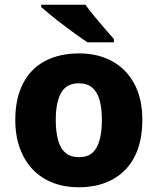

<svg xmlns="http://www.w3.org/2000/svg" viewBox="-20 -786 670 816"><path d="M585 -276Q585 -208 566.5 -154.5Q548 -101 512.5 -64.5Q477 -28 427 -9Q377 10 314 10Q255 10 205.5 -9Q156 -28 120.5 -64.5Q85 -101 65 -154.5Q45 -208 45 -276Q45 -367 77.5 -430.5Q110 -494 171 -526.5Q232 -559 317 -559Q395 -559 455.5 -526.5Q516 -494 550.5 -430.5Q585 -367 585 -276ZM217 -276Q217 -226 227 -190Q237 -154 259 -136Q281 -118 316 -118Q351 -118 372 -136Q393 -154 403 -190Q413 -226 413 -276Q413 -327 403 -361.5Q393 -396 371.5 -414Q350 -432 315 -432Q263 -432 240 -392Q217 -352 217 -276ZM343 -766Q359 -744 381 -717Q403 -690 425.5 -664.5Q448 -639 464 -620V-606H352Q332 -619 305 -638.5Q278 -658 249.5 -679.5Q221 -701 196 -721.5Q171 -742 155 -756V-766Z"/></svg>

Font: Noto Sans Khmer ExtraBold
Style: Regular
Weight: 800
Version: Version 2.003